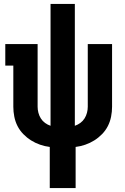

<svg xmlns="http://www.w3.org/2000/svg" viewBox="-20 -755 640 980"><path d="M234 205V-5Q209 -8 184.5 -16.5Q160 -25 138.5 -38.5Q117 -52 99 -70.5Q81 -89 69.5 -111.5Q58 -134 53 -159.5Q48 -185 48 -210V-420H7V-530H172V-210Q172 -195 176 -179.5Q180 -164 188.5 -150.5Q197 -137 210 -127.5Q223 -118 238 -113V-735H362V-113Q377 -118 390 -127.5Q403 -137 411.5 -150.5Q420 -164 424 -179.5Q428 -195 428 -210V-530H552V-210Q552 -185 547 -159.5Q542 -134 530.5 -111.5Q519 -89 501 -70.5Q483 -52 461.5 -38.5Q440 -25 415.5 -16.5Q391 -8 366 -5V205Z"/></svg>

Font: Iosevka Slab XBdEx
Style: Regular
Weight: 800
Width: 7
Monospace: yes
Designer: Belleve Invis
Foundry: Belleve Invis
Version: Version 11.1.0; ttfautohint (v1.8.3)